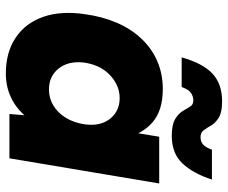

<svg xmlns="http://www.w3.org/2000/svg" viewBox="-80 -670 762 641"><g transform="rotate(90 300.5 -349.0)"><path d="M360 0 368 -93 436 -500H592L508 0ZM225 12Q154 12 105 -21Q56 -54 35.5 -113.5Q15 -173 27 -253Q35 -311 55.5 -358.5Q76 -406 108.5 -440.5Q141 -475 183.5 -493.5Q226 -512 277 -512Q348 -512 387.5 -478Q427 -444 440 -385Q453 -326 442 -248Q434 -186 415.5 -137.5Q397 -89 369 -55.5Q341 -22 304.5 -5Q268 12 225 12ZM278 -132Q302 -132 322 -141.5Q342 -151 357.5 -168Q373 -185 382.5 -207.5Q392 -230 395 -255Q401 -305 375.5 -336.5Q350 -368 307 -368Q283 -368 262.5 -358Q242 -348 226 -331.5Q210 -315 200.5 -293Q191 -271 188 -246Q183 -196 208.5 -164Q234 -132 278 -132ZM433 -542Q396 -542 377.5 -553Q359 -564 350.5 -578Q342 -592 335.5 -603Q329 -614 315 -614Q303 -614 291 -607Q279 -600 270 -575H171Q191 -646 225.5 -678Q260 -710 318 -710Q354 -710 372 -699Q390 -688 398 -674Q406 -660 414 -649Q422 -638 437 -638Q455 -638 464.5 -649Q474 -660 479 -676H579Q559 -614 525.5 -578Q492 -542 433 -542Z"/></g></svg>

Font: Figtree Light ExtraBold
Style: Italic
Weight: 800
Italic angle: -9.5°
Version: Version 2.001;gftools[0.9.30]